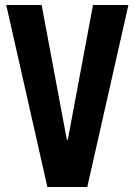

<svg xmlns="http://www.w3.org/2000/svg" viewBox="-20 -750 540 770"><path d="M170 0 5 -730H147L248 -190H252L353 -730H495L330 0Z"/></svg>

Font: M PLUS Code Latin
Style: Bold
Weight: 700
Designer: Coji Morishita
Foundry: UNDERFOREST DESIGN
Version: Version 1.002; ttfautohint (v1.8.3)